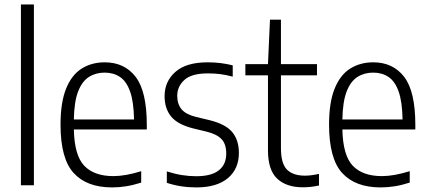

<svg xmlns="http://www.w3.org/2000/svg" viewBox="-20 -828 1914 858"><path d="M73.5 0V-808H131.5V0Z M481 9.5Q368 9.5 309.2 -54.8Q250.5 -119 250.5 -271Q250.5 -370 275.2 -431.5Q300 -493 344.5 -521.2Q389 -549.5 448 -549.5Q536 -549.5 586 -484.8Q636 -420 636 -270V-249.5H310Q312.5 -133 356.8 -87Q401 -41 487 -41Q540 -41 611 -63V-12Q575 -0.5 543.5 4.5Q512 9.5 481 9.5ZM447.5 -503.5Q408 -503.5 377.5 -484.2Q347 -465 329.2 -419.5Q311.5 -374 310 -294H579Q577.5 -374 561.2 -419.5Q545 -465 516 -484.2Q487 -503.5 447.5 -503.5Z M857 9.5Q787 9.5 725.5 -11V-62Q762 -50.5 793.5 -45.5Q825 -40.5 857 -40.5Q924.5 -40.5 957.8 -66.8Q991 -93 991 -141.5Q991 -184.5 969.8 -206.5Q948.5 -228.5 904 -239.5L844 -254Q774 -271.5 744.8 -307.2Q715.5 -343 715.5 -398.5Q715.5 -464 763.8 -506.8Q812 -549.5 908 -549.5Q939 -549.5 966.5 -546Q994 -542.5 1020 -536V-485.5Q990 -493.5 964.2 -496.8Q938.5 -500 909 -500Q836 -500 804 -470.8Q772 -441.5 772 -400Q772 -362.5 791.5 -339.5Q811 -316.5 856 -305.5L916.5 -291Q989 -273 1018.2 -237.2Q1047.5 -201.5 1047.5 -144.5Q1047.5 -73 998.2 -31.8Q949 9.5 857 9.5Z M1333.5 9Q1260 9 1218.8 -29.5Q1177.5 -68 1177.5 -156.5V-491.5H1076.5V-541.5H1177.5L1186.5 -740H1235.5V-541.5H1396.5V-491.5H1235.5V-165.5Q1235.5 -97 1262.5 -70Q1289.5 -43 1343 -43Q1370 -43 1405.5 -51V1Q1369 9 1333.5 9Z M1681 9.5Q1568 9.5 1509.2 -54.8Q1450.5 -119 1450.5 -271Q1450.5 -370 1475.2 -431.5Q1500 -493 1544.5 -521.2Q1589 -549.5 1648 -549.5Q1736 -549.5 1786 -484.8Q1836 -420 1836 -270V-249.5H1510Q1512.5 -133 1556.8 -87Q1601 -41 1687 -41Q1740 -41 1811 -63V-12Q1775 -0.5 1743.5 4.5Q1712 9.5 1681 9.5ZM1647.5 -503.5Q1608 -503.5 1577.5 -484.2Q1547 -465 1529.2 -419.5Q1511.5 -374 1510 -294H1779Q1777.5 -374 1761.2 -419.5Q1745 -465 1716 -484.2Q1687 -503.5 1647.5 -503.5Z"/></svg>

Font: Encode Sans SmCnd Lt
Style: Regular
Weight: 300
Width: 4
Designer: Multiple Designers
Foundry: Impallari Type
Version: Version 3.002; ttfautohint (v1.8.3) -l 8 -r 50 -G 200 -x 14 